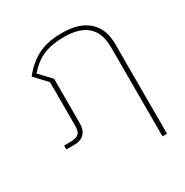

<svg xmlns="http://www.w3.org/2000/svg" viewBox="-170 -689 988 1024"><g transform="rotate(-30 323.5 -177.0)"><path d="M94 -429Q141 -489 200.5 -519.5Q260 -550 348 -550Q455 -550 511 -500Q567 -450 567 -358V196H539V-354Q539 -526 348 -526Q274 -526 221.5 -504Q169 -482 125 -430L192 -359V-84Q192 -44 170.5 -22Q149 0 109 0H60V-24H101Q134 -24 149 -37Q164 -50 164 -82V-354Z"/></g></svg>

Font: Prompt Thin
Style: Regular
Weight: 100
Designer: Katatrad Team
Foundry: CadsonDemak
Version: Version 1.030